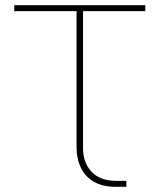

<svg xmlns="http://www.w3.org/2000/svg" viewBox="-20 -720 615 740"><path d="M425 0Q377 0 343.5 -18.5Q310 -37 292.5 -72Q275 -107 275 -154V-677H35V-700H540V-677H300V-149Q300 -93 333 -58Q366 -23 427 -23H467V0Z"/></svg>

Font: MuseoModerno Thin
Style: Regular
Weight: 100
Designer: Pablo Cosgaya, Héctor Gatti, Marcela Romero, and the Authors of The MuseoModerno Project.
Foundry: Omnibus-Type Team
Version: Version 1.003